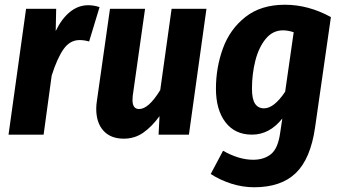

<svg xmlns="http://www.w3.org/2000/svg" viewBox="-20 -568 1432 810"><path d="M400 -538 356 -393Q335 -399 316 -399Q275 -399 248 -360.5Q221 -322 198 -249L164 0H16L90 -531H217L215 -437Q240 -489 275 -517.5Q310 -546 352 -546Q376 -546 400 -538Z M386 -109Q386 -126 389 -144L444 -531H592L540 -164Q539 -157 539 -146Q539 -108 567 -108Q607 -108 656 -188L704 -531H851L777 0H649L653 -78Q620 -33 584 -8Q548 17 502 17Q447 17 416.5 -16.5Q386 -50 386 -109Z M1376 -496 1309 -29Q1290 102 1228 162Q1166 222 1052 222Q1004 222 956.5 207Q909 192 869 166L921 68Q988 106 1048 106Q1094 106 1123.5 82Q1153 58 1162 -8L1171 -68Q1117 0 1043 0Q971 0 931 -52.5Q891 -105 891 -194Q891 -283 920.5 -364Q950 -445 1015.5 -496.5Q1081 -548 1182 -548Q1281 -548 1376 -496ZM1043 -194Q1043 -150 1056 -130.5Q1069 -111 1094 -111Q1136 -111 1183 -181L1219 -432Q1195 -440 1174 -440Q1130 -440 1100.5 -403.5Q1071 -367 1057 -311Q1043 -255 1043 -194Z"/></svg>

Font: Fira Sans Condensed
Style: Bold Italic
Weight: 700
Width: 3
Italic angle: -8°
Designer: Carrois Corporate & Edenspiekermann AG
Foundry: Carrois Corporate GbR & Edenspiekermann AG
Version: Version 4.203